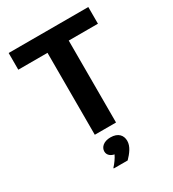

<svg xmlns="http://www.w3.org/2000/svg" viewBox="-207 -763 988 1096"><g transform="rotate(-30 287.5 -214.5)"><path d="M217.5 0H357.5V-540H550V-650H25V-540H217.5ZM215 220.8H306.7C334.2 192.5 360.8 159.2 360.8 122.5C360.8 86.7 338.3 57.5 286.7 57.5C242.5 57.5 216.7 81.7 216.7 110C216.7 137.5 240.8 150 259.2 153.3C250.8 172.5 230.8 200 215 216.7Z"/></g></svg>

Font: Familjen Grotesk GF
Style: Bold
Weight: 700
Designer: Anders Wikstroem, Jonas Baeckman, Matilda Gysing, Kristian Moeller
Foundry: Familjen STHLM AB
Version: Version 2.000; Beta; Release 4; Build 6